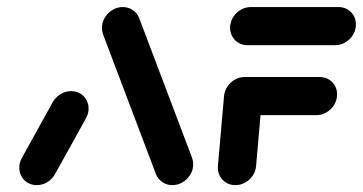

<svg xmlns="http://www.w3.org/2000/svg" viewBox="-20 -539 1056 559"><path d="M87 0Q71.9 0 59.8 -7.4Q47.8 -14.8 41.5 -27.6Q35.2 -40.4 36.3 -55.6Q37.4 -68.5 44.4 -80.4L134.1 -242.6Q142.6 -256.7 156.7 -265.2Q170.7 -273.7 187 -273.7Q202.2 -273.7 214.3 -266.3Q226.3 -258.9 232.6 -246.1Q238.9 -233.3 237.8 -218.1Q236.3 -205.2 229.6 -193.3L139.6 -31.1Q131.5 -17 117.4 -8.5Q103.3 0 87 0ZM542.2 -55.6Q541.1 -40.7 532.4 -28Q523.7 -15.2 510.4 -7.6Q497 0 481.9 0Q465.9 0 453.1 -8.5Q440.4 -17 434.4 -31.1L280.4 -438.1Q275.9 -450.7 277 -463Q278.5 -477.8 287 -490.6Q295.6 -503.3 308.9 -510.9Q322.2 -518.5 337.4 -518.5Q353.3 -518.5 366.1 -510Q378.9 -501.5 384.8 -487.4L538.9 -80.4Q543.3 -67.8 542.2 -55.6Z M743.7 -263 725.6 -55.6Q724.4 -40.4 715.7 -27.6Q707 -14.8 693.7 -7.4Q680.4 0 665.2 0Q650 0 638 -7.4Q625.9 -14.8 619.6 -27.6Q613.3 -40.4 614.4 -55.6L632.6 -263ZM961.1 -259.3Q960 -244.1 951.3 -231.3Q942.6 -218.5 929.3 -211.1Q915.9 -203.7 900.7 -203.7H683Q667.8 -203.7 655.7 -211.1Q643.7 -218.5 637.4 -231.3Q631.1 -244.1 632.2 -259.3Q633.7 -274.4 642.2 -287.2Q650.7 -300 664.1 -307.4Q677.4 -314.8 692.6 -314.8H910.4Q925.6 -314.8 937.8 -307.4Q950 -300 956.3 -287.2Q962.6 -274.4 961.1 -259.3ZM650 -463Q651.5 -478.1 660 -490.9Q668.5 -503.7 681.9 -511.1Q695.2 -518.5 710.4 -518.5H965.2Q980.4 -518.5 992.6 -511.1Q1004.8 -503.7 1011.1 -490.9Q1017.4 -478.1 1015.9 -463Q1014.8 -447.8 1006.1 -435Q997.4 -422.2 984.1 -414.8Q970.7 -407.4 955.6 -407.4H700.7Q685.6 -407.4 673.5 -414.8Q661.5 -422.2 655.2 -435Q648.9 -447.8 650 -463Z"/></svg>

Font: 26F Galaxy Sans Oblique
Style: Regular
Weight: 400
Italic angle: -5°
Designer: C₂₉H₂₅N₃O₅
Version: Version 1.200;FEAKit 1.0